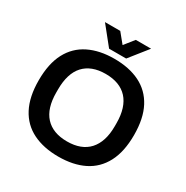

<svg xmlns="http://www.w3.org/2000/svg" viewBox="-195 -1032 1172 1208"><g transform="rotate(30 391.0 -428.0)"><path d="M391 12Q284 12 206 -26.5Q128 -65 86.5 -144Q45 -223 45 -343Q45 -464 86.5 -542.5Q128 -621 206 -659.5Q284 -698 391 -698Q499 -698 576.5 -659.5Q654 -621 695.5 -542.5Q737 -464 737 -343Q737 -223 695.5 -144Q654 -65 576.5 -26.5Q499 12 391 12ZM391 -98Q443 -98 482.5 -113Q522 -128 549 -157.5Q576 -187 590 -230.5Q604 -274 604 -331V-353Q604 -411 590 -455Q576 -499 549 -528.5Q522 -558 482.5 -573Q443 -588 391 -588Q339 -588 299.5 -573Q260 -558 233 -528.5Q206 -499 192.5 -455Q179 -411 179 -353V-331Q179 -274 192.5 -230.5Q206 -187 233 -157.5Q260 -128 299.5 -113Q339 -98 391 -98ZM223 -868H334L419 -764L363 -763L447 -868H558L453 -736H329Z"/></g></svg>

Font: Archivo SemiBold SemiBold
Style: Regular
Weight: 600
Version: Version 2.001